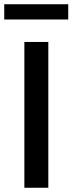

<svg xmlns="http://www.w3.org/2000/svg" viewBox="-23 -886 342 906"><path d="M-3 -866V-794H299V-866ZM92 -688V0H205V-688Z"/></svg>

Font: Saira UNSAM Medium
Style: Regular
Weight: 500
Designer: Hector Gatti with collaboration of the Omnibus-Type team
Foundry: Omnibus-Type
Version: Version 0.072;PS 000.072;hotconv 1.0.88;makeotf.lib2.5.64775